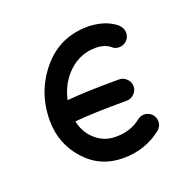

<svg xmlns="http://www.w3.org/2000/svg" viewBox="-77 -435 503 509"><g transform="rotate(-20 175.0 -180.0)"><path d="M280 -90Q292 -90 301 -81.5Q310 -73 310 -60Q310 -46 299 -37Q252 0 190 0Q125 0 82.5 -47.5Q40 -95 40 -160Q40 -240 90 -300Q140 -360 220 -360Q236 -360 255.5 -355.5Q275 -351 292.5 -339Q310 -327 310 -310Q310 -297 301 -288.5Q292 -280 280 -280Q268 -280 261 -287Q245 -300 220 -300Q177 -300 145 -270.5Q113 -241 103 -195Q156 -200 250 -200Q262 -200 271 -191Q280 -182 280 -170Q280 -158 271 -149Q262 -140 250 -140Q153 -140 103 -135Q110 -102 134 -81Q158 -60 190 -60Q233 -60 261 -83Q270 -90 280 -90Z"/></g></svg>

Font: Pecita
Style: Book
Weight: 400
Width: 7
Version: Version 4.3